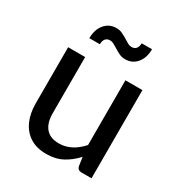

<svg xmlns="http://www.w3.org/2000/svg" viewBox="-170 -831 899 958"><g transform="rotate(30 279.5 -352.0)"><path d="M233.5 8Q178 8 140 -16.2Q102 -40.5 82.5 -83.8Q63 -127 63 -184V-508H161V-184Q161 -129.5 186 -99.2Q211 -69 262.5 -69Q334 -69 393 -135V-508H491V0H432Q412 0 406.5 -19.5L399 -70.5Q366.5 -34.5 326.5 -13.2Q286.5 8 233.5 8ZM338.5 -598Q319 -598 302.5 -606.2Q286 -614.5 271 -624Q259.5 -631.5 248.8 -637Q238 -642.5 228 -642.5Q211.5 -642.5 202.2 -632Q193 -621.5 192.5 -600H132Q132 -650 158 -680.8Q184 -711.5 224.5 -711.5Q244.5 -711.5 261.2 -703.2Q278 -695 293 -685.5Q304.5 -678 314.8 -672.5Q325 -667 335 -667Q370 -667 371 -708.5H430.5Q430.5 -659 405 -628.5Q379.5 -598 338.5 -598Z"/></g></svg>

Font: Verano Sans Medium
Style: Regular
Weight: 500
Designer: Lukasz Dziedzic with Adam Twardoch and Botio Nikoltchev
Foundry: tyPoland Lukasz Dziedzic
Version: Version 3.001;December 28, 2019;FontCreator 12.0.0.2547 64-b